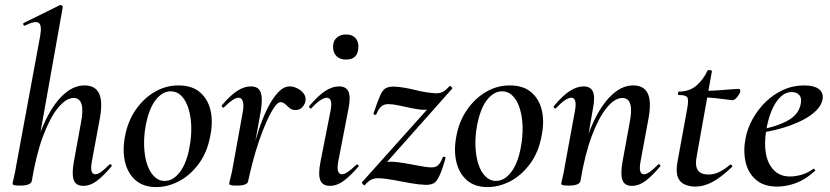

<svg xmlns="http://www.w3.org/2000/svg" viewBox="-20 -746 3372 780"><path d="M61 8Q43 8 37 6Q31 4 31 1Q31 -3 36.5 -25.5Q42 -48 46 -74L143 -599Q151 -643 137.5 -653Q124 -663 81 -642Q77 -640 75 -646Q73 -652 77 -653L223 -725Q228 -727 232 -723Q236 -719 235 -717L109 -10Q104 8 61 8ZM318 9Q288 9 279.5 -15Q271 -39 280 -89L309 -248Q319 -299 311 -323.5Q303 -348 279 -348Q249 -348 216.5 -309Q184 -270 155.5 -194.5Q127 -119 109 -10L92 -11Q113 -130 147.5 -217Q182 -304 227.5 -351.5Q273 -399 323 -399Q366 -399 382 -367.5Q398 -336 386 -267L353 -89Q348 -60 352.5 -49Q357 -38 367 -38Q378 -38 392.5 -49Q407 -60 424 -77Q428 -81 432 -77Q436 -73 432 -69Q401 -32 374 -11.5Q347 9 318 9Z M615 14Q562 14 530 -14.5Q498 -43 487.5 -90Q477 -137 488 -193Q499 -253 531 -299.5Q563 -346 608 -372.5Q653 -399 705 -399Q760 -399 792.5 -371Q825 -343 835.5 -296.5Q846 -250 834 -193Q822 -127 787 -80Q752 -33 706.5 -9.5Q661 14 615 14ZM649 -11Q684 -11 711.5 -48Q739 -85 750 -149Q758 -191 757 -231Q756 -271 746 -304Q736 -337 717.5 -356Q699 -375 673 -375Q640 -375 612.5 -340Q585 -305 572 -236Q564 -193 565.5 -152.5Q567 -112 577 -80.5Q587 -49 605.5 -30Q624 -11 649 -11Z M988 -10 978 -11Q988 -62 1001.5 -115.5Q1015 -169 1031.5 -219Q1048 -269 1068 -308.5Q1088 -348 1110.5 -371.5Q1133 -395 1157 -395Q1172 -395 1188 -387Q1204 -379 1214 -365.5Q1224 -352 1221 -336Q1219 -323 1208.5 -311Q1198 -299 1181 -299Q1166 -299 1156.5 -307Q1147 -315 1138.5 -323Q1130 -331 1120 -331Q1108 -331 1093 -308.5Q1078 -286 1062 -250Q1046 -214 1031.5 -171Q1017 -128 1006 -85.5Q995 -43 988 -10ZM941 8Q923 8 917 6Q911 4 911 1Q911 -3 917 -26Q923 -49 927 -74L965 -284Q970 -309 968.5 -323Q967 -337 962 -343Q957 -349 949 -349Q938 -349 923 -338.5Q908 -328 890 -310Q887 -307 883 -311Q879 -315 882 -319Q916 -359 944 -377Q972 -395 999 -395Q1020 -395 1030.5 -384.5Q1041 -374 1043 -351.5Q1045 -329 1039 -292L988 -10Q986 8 941 8Z M1320 9Q1290 9 1281 -14.5Q1272 -38 1282 -89L1323 -297Q1333 -349 1307 -349Q1297 -349 1281 -338.5Q1265 -328 1246 -307Q1242 -303 1238 -307.5Q1234 -312 1237 -316Q1273 -358 1301.5 -376.5Q1330 -395 1357 -395Q1387 -395 1396 -373Q1405 -351 1396 -306L1354 -89Q1349 -60 1354 -49Q1359 -38 1369 -38Q1380 -38 1394.5 -48.5Q1409 -59 1427 -76Q1431 -80 1435 -76Q1439 -72 1435 -68Q1403 -31 1376 -11Q1349 9 1320 9ZM1386 -504Q1362 -504 1347.5 -517.5Q1333 -531 1333 -557Q1333 -579 1347.5 -592.5Q1362 -606 1386 -606Q1410 -606 1423 -592.5Q1436 -579 1436 -557Q1436 -504 1386 -504Z M1461 7Q1459 8 1454 2Q1449 -4 1450 -5L1768 -360L1762 -349Q1749 -320 1737 -310Q1725 -300 1704 -300Q1683 -300 1655 -306Q1627 -312 1601 -317.5Q1575 -323 1558 -323Q1540 -323 1529 -313.5Q1518 -304 1509 -282Q1507 -278 1501.5 -280Q1496 -282 1498 -287Q1515 -338 1525.5 -360.5Q1536 -383 1549.5 -389Q1563 -395 1585 -394Q1620 -392 1666 -380.5Q1712 -369 1751 -367Q1767 -367 1779 -373Q1791 -379 1806 -396Q1809 -398 1814 -393Q1819 -388 1817 -386L1500 -29L1498 -40Q1512 -68 1527.5 -78.5Q1543 -89 1564 -89Q1590 -89 1622 -83.5Q1654 -78 1684.5 -72Q1715 -66 1734 -66Q1751 -66 1761 -76Q1771 -86 1779 -108Q1780 -110 1785.5 -109Q1791 -108 1790 -104Q1776 -54 1764.5 -30.5Q1753 -7 1741 -1Q1729 5 1709 5Q1681 4 1647.5 -2Q1614 -8 1580 -14.5Q1546 -21 1516 -22Q1500 -22 1488 -16Q1476 -10 1461 7Z M1961 14Q1908 14 1876 -14.5Q1844 -43 1833.5 -90Q1823 -137 1834 -193Q1845 -253 1877 -299.5Q1909 -346 1954 -372.5Q1999 -399 2051 -399Q2106 -399 2138.5 -371Q2171 -343 2181.5 -296.5Q2192 -250 2180 -193Q2168 -127 2133 -80Q2098 -33 2052.5 -9.5Q2007 14 1961 14ZM1995 -11Q2030 -11 2057.5 -48Q2085 -85 2096 -149Q2104 -191 2103 -231Q2102 -271 2092 -304Q2082 -337 2063.5 -356Q2045 -375 2019 -375Q1986 -375 1958.5 -340Q1931 -305 1918 -236Q1910 -193 1911.5 -152.5Q1913 -112 1923 -80.5Q1933 -49 1951.5 -30Q1970 -11 1995 -11Z M2547 9Q2517 9 2508.5 -15Q2500 -39 2509 -89L2538 -248Q2558 -348 2508 -348Q2478 -348 2445.5 -309Q2413 -270 2384.5 -194.5Q2356 -119 2338 -10L2321 -11Q2342 -130 2376.5 -217Q2411 -304 2456.5 -351.5Q2502 -399 2552 -399Q2595 -399 2611 -367.5Q2627 -336 2615 -267L2582 -89Q2577 -60 2581.5 -49Q2586 -38 2596 -38Q2607 -38 2621.5 -49Q2636 -60 2653 -77Q2656 -81 2660.5 -77Q2665 -73 2661 -69Q2630 -32 2603 -11.5Q2576 9 2547 9ZM2290 8Q2272 8 2266 6Q2260 4 2260 1Q2260 -3 2265.5 -25.5Q2271 -48 2275 -74L2316 -297Q2325 -349 2301 -349Q2290 -349 2274.5 -338.5Q2259 -328 2239 -307Q2236 -303 2231.5 -307.5Q2227 -312 2231 -316Q2266 -358 2295 -376.5Q2324 -395 2351 -395Q2380 -395 2389 -373Q2398 -351 2389 -306L2338 -10Q2333 8 2290 8Z M2805 12Q2783 12 2763 4Q2743 -4 2734 -25.5Q2725 -47 2732 -87L2772 -306Q2778 -340 2772.5 -350Q2767 -360 2738 -360Q2734 -360 2734.5 -367Q2735 -374 2738 -374Q2782 -374 2810.5 -399.5Q2839 -425 2854 -459Q2855 -462 2864 -461Q2873 -460 2872 -456L2810 -109Q2803 -72 2815 -54.5Q2827 -37 2858 -37Q2881 -37 2902.5 -47.5Q2924 -58 2946 -77Q2948 -79 2952.5 -75Q2957 -71 2954 -68Q2909 -25 2874 -6.5Q2839 12 2805 12ZM2955 -339Q2953 -339 2934 -341.5Q2915 -344 2888.5 -347Q2862 -350 2835 -350L2837 -377Q2868 -377 2897 -379Q2926 -381 2948.5 -383Q2971 -385 2980 -385Q2985 -385 2986.5 -381.5Q2988 -378 2987 -374Q2986 -366 2975.5 -352.5Q2965 -339 2955 -339Z M3138 12Q3082 12 3050 -16.5Q3018 -45 3008.5 -90Q2999 -135 3009 -185Q3016 -223 3037 -261.5Q3058 -300 3089.5 -331Q3121 -362 3161 -380.5Q3201 -399 3247 -399Q3286 -399 3305.5 -385Q3325 -371 3322 -345Q3319 -320 3295.5 -296.5Q3272 -273 3233.5 -254.5Q3195 -236 3148 -223Q3101 -210 3051 -204L3053 -217Q3126 -228 3175.5 -253.5Q3225 -279 3233 -324Q3238 -348 3227 -360Q3216 -372 3197 -372Q3171 -372 3150 -351.5Q3129 -331 3114.5 -296Q3100 -261 3093 -218Q3084 -165 3091.5 -122.5Q3099 -80 3124 -54.5Q3149 -29 3190 -29Q3211 -29 3236 -36Q3261 -43 3284 -60Q3286 -62 3289.5 -58Q3293 -54 3291 -52Q3253 -17 3214 -2.5Q3175 12 3138 12Z"/></svg>

Font: Cormorant SemiBold
Style: Italic
Weight: 600
Italic angle: -10°
Designer: Christian Thalmann (Catharsis Fonts)
Foundry: Catharsis Fonts
Version: Version 4.000